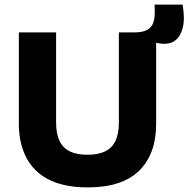

<svg xmlns="http://www.w3.org/2000/svg" viewBox="-20 -801 820 835"><path d="M361 14Q299 14 250.5 1.5Q202 -11 166.5 -35Q131 -59 108 -93Q85 -127 73.5 -169.5Q62 -212 62 -262V-660H224V-267Q224 -219 239 -188Q254 -157 284 -142.5Q314 -128 360 -128Q407 -128 437 -142.5Q467 -157 482 -188Q497 -219 497 -267V-660H659V-262Q659 -131 585 -58.5Q511 14 361 14ZM670 -613 561 -626 563 -660Q597 -660 616 -669Q635 -678 643 -694Q651 -710 652.5 -732.5Q654 -755 652 -781H774Q785 -720 774.5 -679.5Q764 -639 737.5 -622Q711 -605 670 -613Z"/></svg>

Font: Bricolage Grotesque 24pt ExtraBold
Style: Regular
Weight: 800
Designer: Mathieu Triay
Foundry: Atelier Triay
Version: Version 1.001;gftools[0.9.33.dev8+g029e19f]